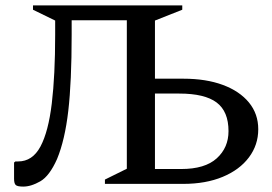

<svg xmlns="http://www.w3.org/2000/svg" viewBox="-20 -680 1005 710"><path d="M245 -551Q245 -378 232.5 -270Q220 -162 191 -92Q163 -29 129 -9.5Q95 10 66 10Q44 10 38 4Q32 -2 32 -19V-79L37 -83H47Q100 -83 129.5 -138Q159 -193 171.5 -297.5Q184 -402 184 -551V-604L102 -644V-660H654V-644L553 -604V-389H658Q742 -389 804 -366Q866 -343 900.5 -301Q935 -259 935 -202Q935 -144 900.5 -98Q866 -52 803.5 -26Q741 0 657 0H368V-16L449 -56V-605H245ZM643 -334H553V-55H650Q738 -55 781.5 -94.5Q825 -134 825 -195Q825 -268 781 -301Q737 -334 643 -334Z"/></svg>

Font: Spectral SC Medium
Style: Regular
Weight: 500
Designer: Jean-Baptiste Levee
Foundry: Production Type
Version: Version 2.001